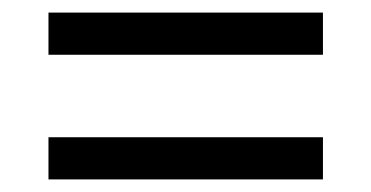

<svg xmlns="http://www.w3.org/2000/svg" viewBox="-20 -388 590 305"><path d="M493 -368V-301H57V-368ZM57 -170H493V-103H57Z"/></svg>

Font: Questrial
Style: Regular
Weight: 400
Designer: Joe Prince
Foundry: Joe Prince
Version: Version 1.002